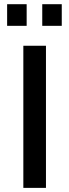

<svg xmlns="http://www.w3.org/2000/svg" viewBox="-20 -912 336 932"><path d="M93.3 0V-689.9H203.1V0ZM14.6 -786.6V-891.6H109.4V-786.6ZM185.1 -786.6V-891.6H279.8V-786.6Z"/></svg>

Font: Acari Sans SemiBold
Style: Regular
Weight: 600
Designer: Alfredo Marco Pradil and Stefan Peev
Foundry: Hanken Design Co.
Version: Version 1.045;January 11, 2019;FontCreator 11.5.0.2425 64-bi